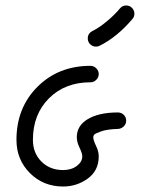

<svg xmlns="http://www.w3.org/2000/svg" viewBox="-20 -680 520 700"><path d="M330 -510Q318 -510 309 -518.5Q300 -527 300 -540Q300 -558 317 -567Q342 -579 371 -603.5Q400 -628 417 -649Q426 -660 440 -660Q453 -660 461.5 -651Q470 -642 470 -630Q470 -619 463 -611Q407 -545 343 -513Q337 -510 330 -510ZM260 -180Q260 -222 300.5 -246Q341 -270 410 -270Q422 -270 431 -261.5Q440 -253 440 -240Q440 -228 431.5 -219.5Q423 -211 411 -210Q371 -209 348.5 -201Q326 -193 323 -188.5Q320 -184 320 -180Q320 -169 330 -148.5Q340 -128 340 -110Q340 -58 300 -29Q260 0 210 0Q138 0 89 -49Q40 -98 40 -170Q40 -287 116.5 -363.5Q193 -440 310 -440Q322 -440 331 -431Q340 -422 340 -410Q340 -398 331 -389Q322 -380 310 -380Q217 -380 158.5 -321.5Q100 -263 100 -170Q100 -122 131 -91Q162 -60 210 -60Q240 -60 260 -75Q280 -90 280 -110Q280 -121 270 -141.5Q260 -162 260 -180Z"/></svg>

Font: Pecita
Style: Book
Weight: 400
Width: 7
Version: Version 4.3